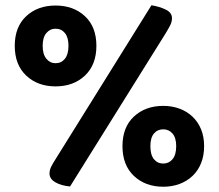

<svg xmlns="http://www.w3.org/2000/svg" viewBox="-20 -701 831 729"><path d="M346 -527Q346 -455 302.5 -414Q259 -373 191 -373Q123 -373 79.5 -414Q36 -455 36 -527Q36 -599 79.5 -639.5Q123 -680 191 -680Q259 -680 302.5 -639.5Q346 -599 346 -527ZM142 -527Q142 -495 156 -478Q170 -461 191 -461Q213 -461 226.5 -478Q240 -495 240 -527Q240 -559 226.5 -575.5Q213 -592 191 -592Q170 -592 156 -575.5Q142 -559 142 -527ZM555 -681Q586 -676 609.5 -664.5Q633 -653 633 -632Q633 -618 626 -604.5Q619 -591 608 -573L246 7Q212 4 190 -9Q168 -22 168 -42Q168 -56 175 -69.5Q182 -83 193 -100ZM755 -146Q755 -110 743.5 -81.5Q732 -53 711 -33Q690 -13 661.5 -2.5Q633 8 600 8Q532 8 488.5 -33Q445 -74 445 -146Q445 -218 488.5 -258.5Q532 -299 600 -299Q633 -299 661.5 -288.5Q690 -278 711 -258Q732 -238 743.5 -210Q755 -182 755 -146ZM551 -146Q551 -113 564.5 -96.5Q578 -80 600 -80Q621 -80 635 -96.5Q649 -113 649 -146Q649 -178 635 -194Q621 -210 600 -210Q578 -210 564.5 -194Q551 -178 551 -146Z"/></svg>

Font: Baloo Bhaina 2
Style: Bold
Weight: 700
Designer: Yesha Goshar, Manish Minz, Shuchita Grover and Ek Type
Foundry: Ek Type
Version: Version 1.640;hotconv 1.0.111;makeotfexe 2.5.65597; ttfautoh